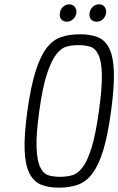

<svg xmlns="http://www.w3.org/2000/svg" viewBox="-20 -855 545 885"><path d="M106 -343Q91 -233 93.5 -164Q96 -95 115.5 -56.5Q135 -18 169 -4Q203 10 251 10Q301 10 339 -3.5Q377 -17 406 -55.5Q435 -94 456 -163Q477 -232 492 -343Q507 -453 505 -522Q503 -591 484.5 -630Q466 -669 432 -683Q398 -697 350 -697Q300 -697 261.5 -684Q223 -671 194 -632.5Q165 -594 143.5 -525Q122 -456 106 -343ZM161 -343Q176 -452 196 -513Q216 -574 239 -604Q262 -634 288 -640.5Q314 -647 342 -647Q371 -647 395 -640Q419 -633 433.5 -603Q448 -573 449.5 -512Q451 -451 436 -343Q421 -235 402 -174Q383 -113 360.5 -83.5Q338 -54 312 -47Q286 -40 257 -40Q229 -40 205 -46.5Q181 -53 166 -83Q151 -113 148.5 -174Q146 -235 161 -343ZM288 -755Q304 -755 316.5 -766Q329 -777 332 -795Q334 -812 324.5 -823.5Q315 -835 299 -835Q283 -835 270.5 -823.5Q258 -812 256 -795Q253 -777 262.5 -766Q272 -755 288 -755ZM426 -755Q442 -755 454 -766Q466 -777 469 -795Q471 -812 462 -823.5Q453 -835 437 -835Q420 -835 407.5 -823.5Q395 -812 393 -795Q390 -777 399.5 -766Q409 -755 426 -755Z"/></svg>

Font: Secuela Light
Style: Italic
Weight: 300
Italic angle: -8°
Designer: Fernando Haro
Foundry: deFharo
Version: Version 1.708